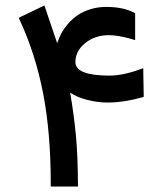

<svg xmlns="http://www.w3.org/2000/svg" viewBox="-20 -680 588 700"><path d="M165 -11.2Q165 -196.3 137.2 -339.6Q109.4 -482.9 52.2 -606.4L48.3 -614.7L56.6 -619.1L131.8 -655.3L142.1 -660.2L145.5 -649.4L188.5 -522.5Q194.3 -540.5 203.6 -558.1Q212.9 -575.7 228.3 -593.5Q243.7 -611.3 262.9 -624.5Q282.2 -637.7 309.1 -646.2Q335.9 -654.8 366.7 -654.8Q427.2 -654.8 467.3 -634.8L472.7 -631.8V-626V-546.9V-533.7L460 -537.6Q411.1 -551.8 377 -551.8Q326.2 -551.8 290.5 -522.7Q254.9 -493.7 254.9 -453.6Q254.9 -404.8 377.4 -404.3Q427.7 -404.3 489.3 -426.8L502.4 -431.2V-417.5L503.9 -334V-326.7L496.6 -324.7Q430.7 -306.2 373 -306.2Q335.4 -306.2 298.3 -315.7Q261.2 -325.2 235.8 -342.3Q250 -258.8 256.8 -185.5Q263.7 -112.3 264.2 -9.8V0H254.4H174.8H165V-9.8Z"/></svg>

Font: Samim FD-WOL
Style: Medium-FD-WOL
Weight: 500
Foundry: DejaVu fonts team - Redesigned by Saber Rastikerdar
Version: Version 4.0.0